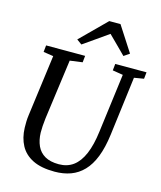

<svg xmlns="http://www.w3.org/2000/svg" viewBox="-142 -1095 1010 1207"><g transform="rotate(15 363.0 -492.0)"><path d="M659 -689.5 610.5 -306Q599.5 -220 575.8 -159.5Q552 -99 516.2 -61.8Q480.5 -24.5 433.5 -7.2Q386.5 10 329 10Q242 10 187 -17.2Q132 -44.5 105.5 -93.8Q79 -143 77 -208.5Q76.5 -227.5 77 -248Q77.5 -268.5 80.5 -290L133.5 -689.5L68.5 -699.5L73 -743H327L322.5 -700L241 -689L188 -298.5Q184.5 -271.5 183.2 -248Q182 -224.5 182 -204.5Q183.5 -156 200.2 -119.2Q217 -82.5 252 -62.2Q287 -42 342.5 -42Q397.5 -42 436.8 -71Q476 -100 501 -158.8Q526 -217.5 537 -306L586.5 -689L518.5 -700L523 -743H726.5L722 -700ZM252.5 -830 417 -993.5H490L596 -829.5L559.5 -804.5Q531 -833 502.5 -861.5Q474 -890 445.5 -918Q405.5 -890 365.8 -862Q326 -834 285.5 -806Z"/></g></svg>

Font: Merriweather 20pt
Style: Italic
Weight: 400
Italic angle: -7.8°
Version: Version 2.101